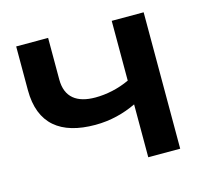

<svg xmlns="http://www.w3.org/2000/svg" viewBox="-83 -630 787 726"><g transform="rotate(-15 310.5 -267.0)"><path d="M412 0H537V-534H412V-300C369 -280 322 -270 278 -270C206 -270 163 -301 163 -371V-534H38V-363C38 -230 116 -170 251 -170C310 -170 364 -184 412 -207Z"/></g></svg>

Font: Chess Sans SemiBold
Style: Regular
Weight: 600
Designer: Wolf Bōese
Foundry: Wolf Bōese
Version: Version 7.223;Glyphs 3.3 (3306)